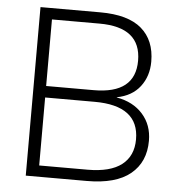

<svg xmlns="http://www.w3.org/2000/svg" viewBox="-51 -752 728 799"><g transform="rotate(5 313.0 -352.0)"><path d="M86 0V-704H336Q452 -704 508.5 -655.5Q565 -607 565 -518Q565 -457 531.5 -413.5Q498 -370 435 -358V-357Q504 -345 544 -300Q584 -255 584 -189Q584 -100 523 -50Q462 0 341 0ZM138 -379H337Q510 -379 510 -517Q510 -657 337 -657H138ZM138 -47H340Q435 -47 482.5 -84Q530 -121 530 -190Q530 -331 345 -331H138Z"/></g></svg>

Font: Prodigy Sans Light
Style: Regular
Weight: 300
Designer: Wei Huang
Foundry: Wei Huang
Version: Version 1.003; ttfautohint (v1.8.3)